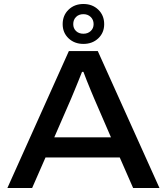

<svg xmlns="http://www.w3.org/2000/svg" viewBox="-20 -942 836 962"><path d="M398 -722Q353 -722 323.5 -750Q294 -778 294 -821Q294 -865 323.5 -893.5Q353 -922 398 -922Q443 -922 472.5 -893.5Q502 -865 502 -821Q502 -778 472.5 -750Q443 -722 398 -722ZM398 -773Q420 -773 434.5 -786.5Q449 -800 449 -821Q449 -843 434.5 -857Q420 -871 398 -871Q375 -871 361 -857Q347 -843 347 -821Q347 -800 361 -786.5Q375 -773 398 -773ZM17 0 325 -686H470L779 0H647L580 -153H208L141 0ZM252 -254H536L452 -448Q446 -462 435 -488.5Q424 -515 413.5 -541.5Q403 -568 398 -582H391Q383 -562 372.5 -535.5Q362 -509 352 -485.5Q342 -462 336 -447Z"/></svg>

Font: Archivo SemiExpanded Medium
Style: Regular
Weight: 500
Width: 6
Designer: Hector Gatti
Foundry: Omnibus-Type
Version: Version 2.001; ttfautohint (v1.8.3)